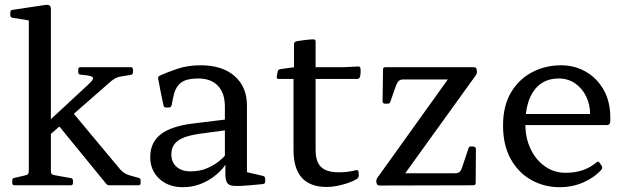

<svg xmlns="http://www.w3.org/2000/svg" viewBox="-20 -772 2605 800"><path d="M100 0V-569H192V0ZM40 0Q31 0 31 -10V-20Q31 -30 41 -31L80 -40Q94 -43 97 -47Q100 -51 100 -65V-180H192V-64Q192 -51 195.5 -47Q199 -43 213 -41L275 -30Q284 -29 284 -19V-9Q284 0 274 0ZM100 -568V-714L118 -684L32 -698Q23 -699 23 -709V-721Q23 -730 33 -731L166 -751Q180 -753 186 -749.5Q192 -746 192 -733V-568ZM436 0Q426 0 421 -8L220 -254L280 -307L481 -66Q489 -57 497.5 -51.5Q506 -46 518 -42L557 -31Q566 -30 566 -19V-9Q566 0 556 0ZM176 -200 170 -255 348 -420Q371 -441 367.5 -448.5Q364 -456 334 -459L315 -461Q306 -462 306 -472V-483Q306 -492 316 -492H525Q534 -492 534 -482V-471Q534 -461 524 -460L482 -453Q470 -451 461 -446Q452 -441 442 -433Z M742 8Q682 8 644 -27Q606 -62 606 -117Q606 -179 650.5 -213Q695 -247 789 -258L928 -275L926 -230L807 -214Q747 -205 720.5 -185Q694 -165 694 -128Q694 -96 715.5 -77Q737 -58 774 -58Q812 -58 841.5 -70.5Q871 -83 891 -99Q911 -115 919 -126L931 -113Q928 -97 912.5 -76.5Q897 -56 871.5 -36.5Q846 -17 813 -4.5Q780 8 742 8ZM917 -328Q917 -384 888 -414.5Q859 -445 806 -445Q780 -445 759 -439.5Q738 -434 723.5 -417.5Q709 -401 702 -368L695 -333Q692 -324 683 -324H672Q662 -324 661 -334Q655 -362 649.5 -389.5Q644 -417 639 -444Q637 -452 646 -457Q672 -469 716.5 -484.5Q761 -500 816 -500Q906 -500 957.5 -455Q1009 -410 1009 -332V-162H917ZM1009 -162V-28L990 -59L1076 -39Q1085 -36 1085 -27V-15Q1085 -6 1075 -5L1022 0Q977 4 955 2.5Q933 1 926 -11Q919 -23 919 -48V-99L917 -107V-162Z M1341 7Q1272 7 1237.5 -31.5Q1203 -70 1203 -146V-482L1205 -492V-588Q1205 -597 1215 -600Q1225 -602 1237 -603.5Q1249 -605 1262 -606.5Q1275 -608 1286 -608Q1295 -608 1295 -598V-148Q1295 -98 1318 -76Q1341 -54 1393 -54Q1409 -54 1426.5 -56Q1444 -58 1464 -63Q1473 -65 1474 -55L1475 -42Q1476 -34 1468 -27Q1452 -17 1430 -9.5Q1408 -2 1385 2.5Q1362 7 1341 7ZM1140 -443Q1132 -443 1133 -453L1137 -474Q1139 -483 1149 -484L1205 -492H1411L1473 -495Q1482 -495 1482 -485Q1483 -477 1482.5 -468.5Q1482 -460 1480 -452Q1477 -443 1468 -443Z M1932 -154Q1935 -163 1945 -162L1954 -161Q1963 -160 1963 -150L1962 -9Q1962 0 1952 0L1560 1Q1552 1 1549 -9L1548 -15Q1547 -23 1553 -32L1861 -462L1864 -441H1661Q1649 -441 1642.5 -435.5Q1636 -430 1631 -418L1606 -347Q1603 -339 1593 -340H1583Q1574 -341 1574 -351L1576 -483Q1576 -492 1586 -492H1955Q1965 -492 1966 -482L1967 -476Q1969 -468 1963 -459L1654 -30L1641 -50H1876Q1888 -50 1894.5 -55.5Q1901 -61 1905 -73Z M2312 8Q2247 8 2193 -22.5Q2139 -53 2107.5 -110.5Q2076 -168 2076 -249Q2076 -331 2109 -386.5Q2142 -442 2197 -471Q2252 -500 2318 -500Q2374 -500 2420.5 -473.5Q2467 -447 2495 -398Q2523 -349 2523 -281Q2523 -277 2523 -271Q2523 -265 2522 -260Q2519 -251 2510 -251H2155V-297H2462L2439 -275Q2439 -280 2439 -284.5Q2439 -289 2439 -293Q2439 -337 2422 -371Q2405 -405 2375.5 -425Q2346 -445 2308 -445Q2242 -445 2205.5 -395.5Q2169 -346 2169 -254Q2169 -197 2191 -151Q2213 -105 2251 -78.5Q2289 -52 2337 -52Q2415 -52 2466 -96Q2473 -102 2478 -94L2487 -81Q2492 -74 2486 -65Q2455 -31 2409.5 -11.5Q2364 8 2312 8Z"/></svg>

Font: Hahmlet
Style: Regular
Weight: 400
Designer: Minjoo Ham & Mark Frömberg
Foundry: hypertype
Version: Version 1.002